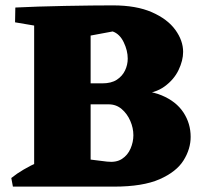

<svg xmlns="http://www.w3.org/2000/svg" viewBox="-20 -694 757 714"><path d="M290 -313V-384H360Q394 -384 414.5 -397.5Q435 -411 445 -432Q455 -453 455 -476Q455 -506 440 -537Q425 -568 399 -577L313 -561L37 -666Q74 -668 122.5 -669.5Q171 -671 222 -672Q273 -673 319.5 -673.5Q366 -674 400 -674Q487 -674 545 -648.5Q603 -623 632 -583Q661 -543 661 -501Q661 -469 644 -433.5Q627 -398 592 -372.5Q557 -347 503 -344L372 -321ZM28 0 22 -32Q43 -49 68 -63.5Q93 -78 121 -91L122 0ZM107 0V-666H317V0ZM294 0 297 -103 378 -93Q412 -89 433.5 -103Q455 -117 465.5 -141.5Q476 -166 476 -191Q476 -218 464.5 -244.5Q453 -271 432.5 -288.5Q412 -306 384 -306H297L314 -340L446 -356Q527 -362 581 -339.5Q635 -317 662 -276Q689 -235 689 -185Q689 -140 662.5 -97.5Q636 -55 573.5 -27.5Q511 0 404 0ZM166 -589 36 -611 37 -666H168Z"/></svg>

Font: Eczar ExtraBold
Style: Regular
Weight: 800
Designer: Vaibhav Singh
Foundry: Rosetta Type Foundry
Version: Version 2.000